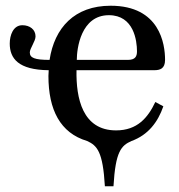

<svg xmlns="http://www.w3.org/2000/svg" viewBox="-20 -492 626 670"><path d="M14 -340C14 -288 44 -248 150 -247C150 -240 149 -234 149 -227C149 -109 190 -28 284 0C319 16 339 37 346 158H376C383 36 403 16 439 0C497 -21 531 -66 550 -121L522 -136C496 -81 459 -37 385 -37C268 -37 245 -149 247 -247H518C538 -247 556 -252 556 -283C556 -338 538 -472 366 -472C240 -472 170 -395 153 -283C101 -283 84 -290 84 -309C84 -323 104 -348 104 -365C104 -389 84 -404 58 -404C26 -404 14 -369 14 -340ZM248 -283C248 -322 262 -439 360 -439C447 -439 458 -350 458 -313C458 -295 452 -283 426 -283Z"/></svg>

Font: erewhon
Style: Regular
Weight: 400
Version: Version 1.0.0